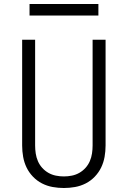

<svg xmlns="http://www.w3.org/2000/svg" viewBox="-20 -934 640 962"><path d="M300 8Q272 8 244 3Q216 -2 190.5 -15Q165 -28 145 -49Q125 -70 113 -95Q101 -120 96 -148Q91 -176 91 -205V-735H156V-205Q156 -185 159 -165Q162 -145 170 -126.5Q178 -108 191.5 -93Q205 -78 222.5 -68Q240 -58 260 -54Q280 -50 300 -50Q320 -50 340 -54Q360 -58 377.5 -68Q395 -78 408.5 -93Q422 -108 430 -126.5Q438 -145 441 -165Q444 -185 444 -205V-735H509V-205Q509 -176 504 -148Q499 -120 487 -95Q475 -70 455 -49Q435 -28 409.5 -15Q384 -2 356 3Q328 8 300 8ZM128 -856V-914H473V-856Z"/></svg>

Font: Iosevka Aile Light
Style: Regular
Weight: 300
Designer: Belleve Invis
Foundry: Belleve Invis
Version: Version 27.3.5; ttfautohint (v1.8.4)